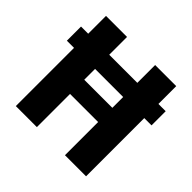

<svg xmlns="http://www.w3.org/2000/svg" viewBox="-195 -1034 1242 1242"><g transform="rotate(45 426.0 -412.5)"><path d="M105 0V-825H297.5V-433.5H554.5V-825H747.5V0H554.5V-303.5H297.5V0ZM39.5 -532.5V-662H814V-532.5Z"/></g></svg>

Font: Spartan Thin ExtraBold
Style: Regular
Weight: 800
Version: Version 1.004